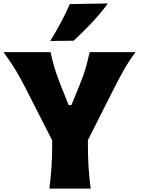

<svg xmlns="http://www.w3.org/2000/svg" viewBox="-20 -1119 834 1139"><path d="M272.9 0Q281.2 -64.9 285.4 -125.7Q289.6 -186.5 289.6 -263.2V-286.1L129.9 -599.6Q103 -651.9 74.5 -700.2Q45.9 -748.5 1 -809.6H279.8Q290 -764.2 299.1 -732.2Q308.1 -700.2 318.4 -671.6Q328.6 -643.1 342.3 -607.9L387.2 -495.6H403.8L448.7 -605.5Q463.4 -641.6 473.9 -670.9Q484.4 -700.2 493.2 -732.4Q502 -764.6 512.2 -809.6H783.7Q744.6 -756.8 714.6 -703.6Q684.6 -650.4 659.2 -600.1L501.5 -287.6V-263.2Q501.5 -186.5 505.4 -125.7Q509.3 -64.9 518.1 0ZM277.8 -876Q345.7 -984.4 394 -1094.7L620.1 -1098.6Q578.1 -1041.5 526.1 -985.8Q474.1 -930.2 417 -877.4Z"/></svg>

Font: Pinar-FD ExtraBold
Style: Regular
Weight: 800
Designer: Amin Abedi
Version: Version 3.000